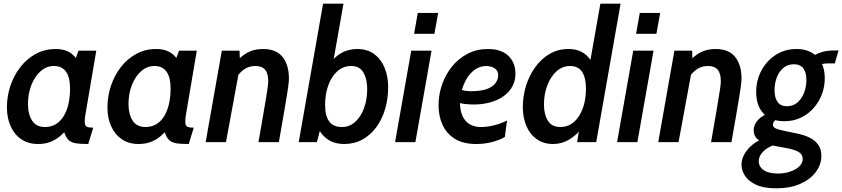

<svg xmlns="http://www.w3.org/2000/svg" viewBox="-20 -770 4562 1040"><path d="M186 10Q133.5 10 95.8 -15.5Q58 -41 37.8 -85.8Q17.5 -130.5 17.5 -188.5Q17.5 -248.5 36.2 -304.8Q55 -361 89.8 -406Q124.5 -451 173.2 -477.8Q222 -504.5 281.5 -504.5Q312 -504.5 335.8 -496.2Q359.5 -488 378.5 -469.8Q397.5 -451.5 411.5 -421L371.5 -405.5L405.5 -495.5H501.5L443 -151Q439 -127.5 439 -111.5Q439 -90 449.2 -84.2Q459.5 -78.5 485 -78.5L458 10Q419 10 395 6.8Q371 3.5 357 -7Q343 -17.5 333.5 -39Q324 -60.5 313.5 -97L348.5 -76.5Q330 -53.5 307 -33.8Q284 -14 254.5 -2Q225 10 186 10ZM224 -82Q257.5 -82 283 -97.8Q308.5 -113.5 325.5 -141.8Q342.5 -170 351 -208Q359.5 -246 359.5 -290Q359.5 -350.5 337.8 -381.5Q316 -412.5 272 -412.5Q231.5 -412.5 199.8 -384.2Q168 -356 149.8 -309Q131.5 -262 131.5 -206.5Q131.5 -152.5 153.5 -117.2Q175.5 -82 224 -82Z M730.5 10Q678 10 640.2 -15.5Q602.5 -41 582.2 -85.8Q562 -130.5 562 -188.5Q562 -248.5 580.8 -304.8Q599.5 -361 634.2 -406Q669 -451 717.8 -477.8Q766.5 -504.5 826 -504.5Q856.5 -504.5 880.2 -496.2Q904 -488 923 -469.8Q942 -451.5 956 -421L916 -405.5L950 -495.5H1046L987.5 -151Q983.5 -127.5 983.5 -111.5Q983.5 -90 993.8 -84.2Q1004 -78.5 1029.5 -78.5L1002.5 10Q963.5 10 939.5 6.8Q915.5 3.5 901.5 -7Q887.5 -17.5 878 -39Q868.5 -60.5 858 -97L893 -76.5Q874.5 -53.5 851.5 -33.8Q828.5 -14 799 -2Q769.5 10 730.5 10ZM768.5 -82Q802 -82 827.5 -97.8Q853 -113.5 870 -141.8Q887 -170 895.5 -208Q904 -246 904 -290Q904 -350.5 882.2 -381.5Q860.5 -412.5 816.5 -412.5Q776 -412.5 744.2 -384.2Q712.5 -356 694.2 -309Q676 -262 676 -206.5Q676 -152.5 698 -117.2Q720 -82 768.5 -82Z M1094 0 1181.5 -495.5H1277.5L1280.5 -415L1204 0ZM1380 0Q1395.5 -87.5 1405.2 -145Q1415 -202.5 1420.8 -237Q1426.5 -271.5 1429 -289.8Q1431.5 -308 1432.2 -316Q1433 -324 1433 -329Q1433 -372 1416.2 -392.2Q1399.5 -412.5 1363 -412.5Q1331.5 -412.5 1307.2 -397.5Q1283 -382.5 1262.5 -353L1274 -450Q1303 -478.5 1334.2 -491.5Q1365.5 -504.5 1404.5 -504.5Q1477 -504.5 1511 -461Q1545 -417.5 1545 -345Q1545 -338 1544.2 -328Q1543.5 -318 1540.8 -298.2Q1538 -278.5 1532.2 -242.5Q1526.5 -206.5 1516.2 -147.5Q1506 -88.5 1490.5 0Z M1845 10Q1789 10 1752 -17.2Q1715 -44.5 1696 -91L1725.5 -110L1696.5 0H1598L1730 -750H1840.5L1778.5 -398.5L1763.5 -417.5Q1783 -450 1807.8 -469Q1832.5 -488 1860.2 -496.2Q1888 -504.5 1915 -504.5Q1970 -504.5 2007.2 -476.8Q2044.5 -449 2063.5 -402.2Q2082.5 -355.5 2082.5 -298.5Q2082.5 -234.5 2065.8 -178.5Q2049 -122.5 2017.8 -80.2Q1986.5 -38 1942.8 -14Q1899 10 1845 10ZM1832.5 -82Q1873 -82 1903.8 -109.8Q1934.5 -137.5 1951.8 -184.2Q1969 -231 1969 -288Q1969 -342 1948.5 -377.2Q1928 -412.5 1883 -412.5Q1839 -412.5 1807.2 -384Q1775.5 -355.5 1758.2 -307.8Q1741 -260 1741 -202Q1741 -142 1763.2 -112Q1785.5 -82 1832.5 -82Z M2120 0 2207.5 -495.5H2317.5L2230 0ZM2223 -587 2243 -700H2353.5L2333 -587Z M2465.5 -287.5Q2483 -281.5 2497.8 -278.8Q2512.5 -276 2531 -276Q2588.5 -276 2620.5 -289Q2652.5 -302 2665.5 -321.8Q2678.5 -341.5 2678.5 -361Q2678.5 -382 2667.5 -393Q2656.5 -404 2641.8 -408.2Q2627 -412.5 2616 -412.5Q2579 -412.5 2551 -392Q2523 -371.5 2504.8 -338.5Q2486.5 -305.5 2478 -267.5L2471 -231.5Q2470 -174 2485.5 -141.2Q2501 -108.5 2527 -95.2Q2553 -82 2582.5 -82Q2621.5 -82 2658.8 -91.8Q2696 -101.5 2726.5 -117.5L2714.5 -28Q2686 -11.5 2646.2 -0.8Q2606.5 10 2559 10Q2489 10 2444 -18Q2399 -46 2377.2 -93.5Q2355.5 -141 2355.5 -199.5Q2355.5 -258.5 2374.8 -313Q2394 -367.5 2429.2 -410.8Q2464.5 -454 2513.8 -479.2Q2563 -504.5 2622.5 -504.5Q2695.5 -504.5 2733.8 -467.5Q2772 -430.5 2772 -370.5Q2772 -332.5 2755.2 -301.8Q2738.5 -271 2708 -249.2Q2677.5 -227.5 2636.5 -215.8Q2595.5 -204 2546 -204Q2520 -204 2496.5 -207Q2473 -210 2458 -215.5Z M2976.5 10Q2923.5 10 2886.8 -16.5Q2850 -43 2831 -88.2Q2812 -133.5 2812 -190Q2812 -249.5 2829.5 -305.8Q2847 -362 2879.5 -406.8Q2912 -451.5 2957.2 -478Q3002.5 -504.5 3058.5 -504.5Q3100 -504.5 3128.8 -489.8Q3157.5 -475 3175.5 -449Q3193.5 -423 3203.5 -389.5L3169.5 -396L3232 -750H3341.5L3209.5 0H3106L3123.5 -107.5L3141 -86Q3106 -40 3064.8 -15Q3023.5 10 2976.5 10ZM3015 -82Q3048.5 -82 3074 -98.2Q3099.5 -114.5 3117.5 -143.2Q3135.5 -172 3144.8 -209.8Q3154 -247.5 3154 -290.5Q3154 -347.5 3133.5 -380Q3113 -412.5 3067.5 -412.5Q3026.5 -412.5 2994.5 -383.8Q2962.5 -355 2944.5 -307.5Q2926.5 -260 2926.5 -203.5Q2926.5 -151 2947.5 -116.5Q2968.5 -82 3015 -82Z M3322.5 0 3410 -495.5H3520L3432.5 0ZM3425.5 -587 3445.5 -700H3556L3535.5 -587Z M3545.5 0 3633 -495.5H3729L3732 -415L3655.5 0ZM3831.5 0Q3847 -87.5 3856.8 -145Q3866.5 -202.5 3872.2 -237Q3878 -271.5 3880.5 -289.8Q3883 -308 3883.8 -316Q3884.5 -324 3884.5 -329Q3884.5 -372 3867.8 -392.2Q3851 -412.5 3814.5 -412.5Q3783 -412.5 3758.8 -397.5Q3734.5 -382.5 3714 -353L3725.5 -450Q3754.5 -478.5 3785.8 -491.5Q3817 -504.5 3856 -504.5Q3928.5 -504.5 3962.5 -461Q3996.5 -417.5 3996.5 -345Q3996.5 -338 3995.8 -328Q3995 -318 3992.2 -298.2Q3989.5 -278.5 3983.8 -242.5Q3978 -206.5 3967.8 -147.5Q3957.5 -88.5 3942 0Z M4228.5 -113.5Q4155 -113.5 4115.5 -155.2Q4076 -197 4076 -272.5Q4076 -333 4103.2 -385.8Q4130.5 -438.5 4180 -471.5Q4229.5 -504.5 4295.5 -504.5Q4364.5 -504.5 4406 -462.5Q4447.5 -420.5 4447.5 -345Q4447.5 -301 4432 -259.8Q4416.5 -218.5 4387.8 -185.5Q4359 -152.5 4318.8 -133Q4278.5 -113.5 4228.5 -113.5ZM4243 -194.5Q4275.5 -194.5 4299 -214.5Q4322.5 -234.5 4335.2 -267Q4348 -299.5 4348 -336.5Q4348 -378 4331 -400Q4314 -422 4279.5 -422Q4247 -422 4223.5 -402.5Q4200 -383 4187.8 -351Q4175.5 -319 4175.5 -281Q4175.5 -240 4192.2 -217.2Q4209 -194.5 4243 -194.5ZM4185 250Q4117 250 4075.5 230.8Q4034 211.5 4015.2 182Q3996.5 152.5 3996.5 122Q3996.5 96.5 4008.8 71.5Q4021 46.5 4044.2 24.2Q4067.5 2 4101 -14L4174 15.5Q4154.5 21 4135.2 33.5Q4116 46 4103 64Q4090 82 4090 103.5Q4090 133.5 4117.2 151.8Q4144.5 170 4194 170Q4231 170 4261.5 159.2Q4292 148.5 4310 130.8Q4328 113 4328 91.5Q4328 67.5 4309 55.2Q4290 43 4259.5 36.2Q4229 29.5 4195.2 24Q4161.5 18.5 4131 9.2Q4100.5 0 4081.5 -17.5Q4062.5 -35 4062.5 -66.5Q4062.5 -89.5 4079.5 -112.5Q4096.5 -135.5 4130 -151.5L4188 -124Q4178 -119.5 4172.2 -111.8Q4166.5 -104 4166.5 -94.5Q4166.5 -77.5 4194.5 -69.5Q4222.5 -61.5 4272 -52Q4295 -48 4322 -40.8Q4349 -33.5 4373.2 -20.2Q4397.5 -7 4413.2 15.8Q4429 38.5 4429 74Q4429 121 4399.5 161Q4370 201 4315.5 225.5Q4261 250 4185 250ZM4426.5 -421 4389.5 -468.5Q4403.5 -479.5 4432 -488Q4460.5 -496.5 4494.5 -496.5H4522L4502 -426.5H4462Q4457.5 -426.5 4447.2 -425.5Q4437 -424.5 4426.5 -421Z"/></svg>

Font: Cabin SemiCondensedSemiBold
Style: Italic
Weight: 600
Width: 4
Italic angle: -10°
Designer: Pablo Impallari
Foundry: Pablo Impallari. http://www.impallari.com Igino Marini. http://www.ikern.com
Version: Version 3.001